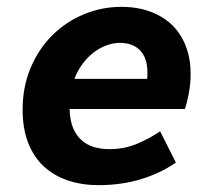

<svg xmlns="http://www.w3.org/2000/svg" viewBox="-20 -528 640 560"><path d="M267 12Q219 12 178.5 -1.5Q138 -15 108.5 -42Q79 -69 62.5 -110.5Q46 -152 46 -208Q46 -275 69.5 -330.5Q93 -386 133 -425.5Q173 -465 225 -486.5Q277 -508 334 -508Q382 -508 420 -493.5Q458 -479 483.5 -453.5Q509 -428 522.5 -392Q536 -356 536 -313Q536 -282 530 -252Q524 -222 519 -210H183Q184 -177 193 -155Q202 -133 218 -119Q234 -105 254.5 -99Q275 -93 299 -93Q341 -93 377 -107.5Q413 -122 447 -145L493 -54Q449 -23 391.5 -5.5Q334 12 267 12ZM330 -403Q312 -403 293 -396.5Q274 -390 256 -377Q238 -364 222.5 -344Q207 -324 197 -298H409Q410 -303 410 -307Q410 -311 410 -316Q410 -359 388.5 -381Q367 -403 330 -403Z"/></svg>

Font: Source Code Pro
Style: Bold Italic
Weight: 700
Italic angle: -11°
Monospace: yes
Designer: Paul D. Hunt, Teo Tuominen
Foundry: Adobe Systems Incorporated
Version: Version 1.050;PS 1.000;hotconv 16.6.51;makeotf.lib2.5.65220